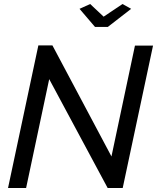

<svg xmlns="http://www.w3.org/2000/svg" viewBox="-20 -936 782 956"><path d="M171 -710H241L535 -157L652 -709H742L591 0H516L225 -542L110 0H20ZM376 -892 429 -916 496 -853 590 -916 633 -892 517 -802H453Z"/></svg>

Font: Raleway Thin Medium
Style: Italic
Weight: 500
Italic angle: -12°
Version: Version 4.026